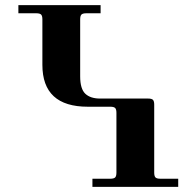

<svg xmlns="http://www.w3.org/2000/svg" viewBox="-20 -732 746 752"><path d="M52 -680H122C131.3 -680 137.7 -678.3 141 -675C144.3 -671.7 146 -665.3 146 -656V-478C146 -368.7 205.3 -314 324 -314H412C421.3 -314 427.7 -312.3 431 -309C434.3 -305.7 436 -299.3 436 -290V-56C436 -46.7 434.3 -40.3 431 -37C427.7 -33.7 421.3 -32 412 -32H342V0H678V-32H608C598.7 -32 592.3 -33.7 589 -37C585.7 -40.3 584 -46.7 584 -56V-322C584 -331.3 582.3 -337.7 579 -341C575.7 -344.3 569.3 -346 560 -346H372C346.7 -346 327.3 -352.3 314 -365C300.7 -377.7 294 -400.3 294 -433V-656C294 -665.3 295.7 -671.7 299 -675C302.3 -678.3 308.7 -680 318 -680H374V-712H52Z"/></svg>

Font: Km Standard TT
Style: Bold
Weight: 700
Designer: Alexey Kryukov <alexios@thessalonica.org.ru>
Version: Version 2.0.2